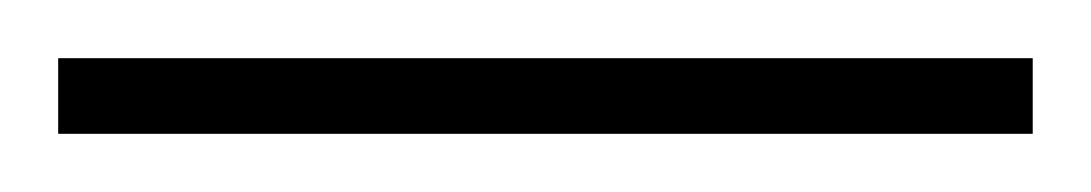

<svg xmlns="http://www.w3.org/2000/svg" viewBox="-21 70 375 66"><path d="M-1 90H334V116H-1Z"/></svg>

Font: Noto Sans Devanagari UI Condensed Thin
Style: Regular
Weight: 100
Width: 3
Designer: Jelle Bosma - Monotype Design Team
Foundry: Monotype Imaging Inc.
Version: Version 2.004; ttfautohint (v1.8.4.7-5d5b)